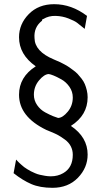

<svg xmlns="http://www.w3.org/2000/svg" viewBox="-20 -723 514 918"><path d="M45 105 57 40Q58 41 63.5 47Q69 53 72 55.5Q75 58 82.5 65Q90 72 95.5 76Q101 80 110.5 86Q120 92 128 96Q136 100 147.5 105Q159 110 170 112.5Q181 115 195 117.5Q209 120 223 120Q256 120 282 105Q328 79 328 17Q328 -5 318.5 -23.5Q309 -42 290.5 -55.5Q272 -69 258.5 -76.5Q245 -84 224 -92.5Q203 -101 201 -102Q71 -165 71 -270Q71 -355 151 -406Q71 -462 71 -545Q71 -608 117.5 -655.5Q164 -703 239 -703Q322 -703 396 -647L385 -585Q359 -606 348 -614.5Q337 -623 308 -634.5Q279 -646 246 -647Q213 -648 187 -632Q181 -632 181 -624Q141 -593 145 -541Q146 -477 237 -439Q238 -438 249.5 -433.5Q261 -429 267 -426Q273 -423 286.5 -416Q300 -409 308.5 -403Q317 -397 330 -387.5Q343 -378 351.5 -369Q360 -360 370 -347Q380 -334 385.5 -321Q391 -308 395 -291.5Q399 -275 399 -258Q399 -172 319 -121Q399 -67 399 16Q399 79 352.5 127Q306 175 231 175Q171 175 129.5 157Q88 139 45 105ZM142 -270Q142 -243 157.5 -220.5Q173 -198 196.5 -185.5Q220 -173 234 -167.5Q248 -162 258 -159Q280 -160 304 -189Q328 -218 328 -257Q328 -285 312 -308Q296 -331 273.5 -343.5Q251 -356 236 -362Q221 -368 213 -369Q191 -368 166.5 -338.5Q142 -309 142 -270Z"/></svg>

Font: Coval
Style: ExtraLight
Weight: 250
Foundry: Context Ltd
Version: Version 001.000